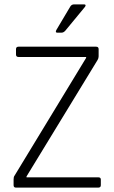

<svg xmlns="http://www.w3.org/2000/svg" viewBox="-20 -856 522 876"><path d="M318 -836H363Q375 -836 368 -825L278 -716Q270 -707 261 -707H241Q231 -707 237 -719L300 -825Q306 -836 318 -836ZM42 -11V-37Q42 -49 46 -54L373 -592V-596H65Q53 -596 53 -607V-632Q53 -643 65 -643H418Q430 -643 430 -632V-599Q430 -590 425 -582L101 -51V-47H428Q440 -47 440 -37V-11Q440 0 428 0H53Q42 0 42 -11Z"/></svg>

Font: Rajdhani
Style: Regular
Weight: 400
Designer: Satya Rajpurohit, Jyotish Sonowal
Foundry: Indian Type Foundry
Version: Version 1.201 February 1, 2022